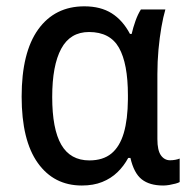

<svg xmlns="http://www.w3.org/2000/svg" viewBox="-20 -568 593 598"><path d="M258.3 -68.4Q300.8 -68.4 326.9 -89.8Q353 -111.3 365.5 -153.6Q377.9 -195.8 378.4 -258.8V-271Q378.4 -370.1 350.6 -419.2Q322.8 -468.3 257.3 -468.3Q198.7 -468.3 170.7 -416.3Q142.6 -364.3 142.6 -266.1Q142.6 -166 170.9 -117.2Q199.2 -68.4 258.3 -68.4ZM234.9 9.8Q147.9 9.8 97.7 -60.5Q47.4 -130.9 47.4 -267.1Q47.4 -404.8 99.1 -476.6Q150.9 -548.3 242.7 -548.3Q293.5 -548.3 327.9 -526.6Q362.3 -504.9 384.8 -462.4H390.1Q394.5 -481.9 401.9 -502.7Q409.2 -523.4 418.9 -538.6H495.1Q488.3 -515.6 482.7 -483.4Q477.1 -451.2 473.6 -413.6Q470.2 -376 470.2 -337.4V-134.8Q470.2 -99.6 481.2 -84.2Q492.2 -68.8 509.8 -68.8Q517.6 -68.8 525.9 -70.3Q534.2 -71.8 539.6 -74.2V-1Q535.6 1.5 526.6 3.9Q517.6 6.3 507.3 8.1Q497.1 9.8 488.3 9.8Q445.8 9.8 421.4 -9.5Q397 -28.8 386.2 -76.2H379.4Q365.7 -50.8 345.7 -31.5Q325.7 -12.2 298.3 -1.2Q271 9.8 234.9 9.8Z"/></svg>

Font: Open Sans SemiCondensed Medium
Style: Regular
Weight: 500
Width: 4
Designer: Monotype Design Team
Foundry: Monotype Imaging Inc.
Version: Version 3.000